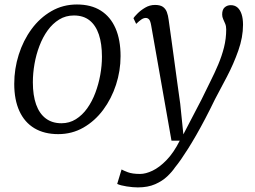

<svg xmlns="http://www.w3.org/2000/svg" viewBox="-20 -588 1136 856"><path d="M323 -568Q386 -568 429.2 -540.8Q472.5 -513.5 495 -462Q517.5 -410.5 517.5 -337.5Q517.5 -272 497.2 -210Q477 -148 440 -98.2Q403 -48.5 352 -19.2Q301 10 239.5 10Q177.5 10 133.5 -16.2Q89.5 -42.5 66.5 -92.8Q43.5 -143 43.5 -214Q43.5 -281 63.5 -344.2Q83.5 -407.5 120.5 -458Q157.5 -508.5 209 -538.2Q260.5 -568 323 -568ZM309.5 -519Q273 -519 243.8 -501Q214.5 -483 192.5 -452.5Q170.5 -422 155.8 -383.2Q141 -344.5 133.8 -302.8Q126.5 -261 126.5 -221Q126.5 -163 141 -122.2Q155.5 -81.5 184 -60Q212.5 -38.5 254 -38.5Q289.5 -38.5 318.2 -56.5Q347 -74.5 368.8 -105Q390.5 -135.5 405 -174Q419.5 -212.5 427 -254Q434.5 -295.5 434.5 -335Q434.5 -393 420.8 -434Q407 -475 379.5 -497Q352 -519 309.5 -519ZM654 -474.5Q650.5 -495 644.5 -501.5Q638.5 -508 630 -508Q620.5 -508 610.8 -501.5Q601 -495 587 -481.5L575 -507Q578.5 -513 592.5 -527.2Q606.5 -541.5 627 -553.8Q647.5 -566 671 -566Q693.5 -566 705.8 -557.8Q718 -549.5 723.8 -534.5Q729.5 -519.5 732 -499Q738.5 -452.5 745 -405.8Q751.5 -359 757.8 -312.2Q764 -265.5 770.5 -218.8Q777 -172 783.5 -125.5L797.5 11L878.5 -144.5Q898 -185.5 917.5 -224Q937 -262.5 953 -300.5Q969 -338.5 978.8 -377.2Q988.5 -416 988.5 -457Q988.5 -471.5 984 -482.2Q979.5 -493 975 -502.8Q970.5 -512.5 970.5 -523.5Q970.5 -545.5 981.8 -555.2Q993 -565 1009 -565Q1026.5 -565 1038.5 -554.8Q1050.5 -544.5 1057 -525Q1063.5 -505.5 1063.5 -477.5Q1063.5 -422 1042.5 -362.5Q1021.5 -303 992.2 -247Q963 -191 938.5 -145.5Q916 -99 895 -59Q874 -19 854.8 14.5Q835.5 48 818.5 75Q801.5 102 787 122.8Q772.5 143.5 760.5 158Q747.5 177.5 725.8 198.2Q704 219 671.8 233.2Q639.5 247.5 594.5 247.5Q573 247.5 545.2 243.2Q517.5 239 502.5 232L522 167.5Q529.5 172 549.8 179.8Q570 187.5 604.5 187.5Q629.5 187.5 660 173Q690.5 158.5 722.2 126Q754 93.5 781.5 39H744.5Z"/></svg>

Font: Merriweather Light
Style: Italic
Weight: 300
Italic angle: -7.8°
Designer: Eben Sorkin
Foundry: Eben Sorkin
Version: Version 2.101